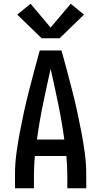

<svg xmlns="http://www.w3.org/2000/svg" viewBox="-20 -1004 540 1024"><path d="M60 0V-74Q60 -130 67.5 -186Q75 -242 85.5 -297.5Q96 -353 108 -408Q120 -463 134 -517.5Q148 -572 162.5 -626.5Q177 -681 192 -735H308Q323 -681 337.5 -626.5Q352 -572 366 -517.5Q380 -463 392 -408Q404 -353 414.5 -297.5Q425 -242 432.5 -186Q440 -130 440 -74V0H339V-74Q339 -98 337.5 -123Q336 -148 334 -172H166Q164 -148 162.5 -123Q161 -98 161 -74V0ZM323 -260Q310 -355 290.5 -449.5Q271 -544 250 -637Q229 -544 209.5 -449.5Q190 -355 177 -260ZM298 -800H202L72 -926L143 -984L250 -857L357 -984L428 -926Z"/></svg>

Font: Zed Sans Semibold
Style: Regular
Weight: 600
Designer: Belleve Invis
Foundry: Belleve Invis
Version: Version 1.0.0; ttfautohint (v1.8.4)